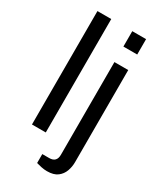

<svg xmlns="http://www.w3.org/2000/svg" viewBox="-224 -801 892 1060"><g transform="rotate(30 222.0 -270.5)"><path d="M67 0V-723H155V0ZM267 182Q249 182 230 178Q211 174 198 170V113H242Q289 113 289 65V-526H377V61Q377 91 367 118.5Q357 146 333.5 164Q310 182 267 182ZM289 -625V-723H377V-625Z"/></g></svg>

Font: Archivo VF Beta
Style: Regular
Weight: 400
Designer: Hector Gatti
Foundry: Omnibus-Type
Version: Version 1.002